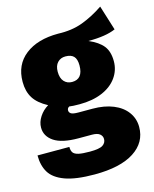

<svg xmlns="http://www.w3.org/2000/svg" viewBox="-131 -720 828 1031"><g transform="rotate(-15 282.5 -204.5)"><path d="M570 -498Q517 -474 418 -474Q472 -451 497 -419.5Q522 -388 522 -334Q522 -284 493 -243.5Q464 -203 410.5 -180.5Q357 -158 285 -158Q246 -158 228 -161Q216 -155 216 -142Q216 -131 226 -124Q236 -117 268 -117H345Q411 -117 460 -97Q509 -77 535.5 -40.5Q562 -4 562 42Q562 128 485.5 177.5Q409 227 266 227Q161 227 101.5 205Q42 183 18.5 144Q-5 105 -5 49H172Q172 70 180 81Q188 92 209 97Q230 102 272 102Q326 102 344.5 89.5Q363 77 363 56Q363 39 349.5 28Q336 17 306 17H232Q140 17 96 -12.5Q52 -42 52 -90Q52 -121 71 -150Q90 -179 120 -197Q66 -226 43 -263Q20 -300 20 -353Q20 -448 88 -501Q156 -554 271 -554Q347 -551 407.5 -573.5Q468 -596 527 -636ZM216 -357Q216 -321 233 -302.5Q250 -284 277 -284Q338 -284 338 -360Q338 -395 323 -410.5Q308 -426 277 -426Q250 -426 233 -408Q216 -390 216 -357Z"/></g></svg>

Font: FiraGO Heavy
Style: Regular
Weight: 900
Designer: bBox Type
Foundry: bBox Type GmbH
Version: Version 1.001